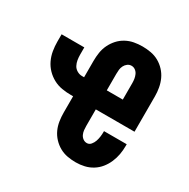

<svg xmlns="http://www.w3.org/2000/svg" viewBox="-128 -644 756 769"><g transform="rotate(30 250.0 -260.0)"><path d="M318 8Q298 8 279 4.5Q260 1 243 -8.5Q226 -18 212.5 -32.5Q199 -47 191 -64.5Q183 -82 180 -101.5Q177 -121 177 -140V-216H167Q146 -216 125 -219.5Q104 -223 85.5 -233Q67 -243 52.5 -258Q38 -273 29 -292Q20 -311 16.5 -332Q13 -353 13 -374V-408H118V-374Q118 -362 120 -350Q122 -338 127.5 -327.5Q133 -317 144 -310.5Q155 -304 167 -304H177V-380Q177 -399 180 -418.5Q183 -438 191.5 -455.5Q200 -473 213 -487.5Q226 -502 243.5 -511.5Q261 -521 280 -524.5Q299 -528 319 -528Q338 -528 357.5 -524.5Q377 -521 394 -511.5Q411 -502 424.5 -487.5Q438 -473 446 -455.5Q454 -438 457.5 -418.5Q461 -399 461 -380V-216H282V-140Q282 -130 283 -120.5Q284 -111 288 -102Q292 -93 300 -87Q308 -81 318 -81Q329 -81 336.5 -90Q344 -99 347.5 -109.5Q351 -120 352.5 -131Q354 -142 354 -153V-157H459V-149Q459 -129 455.5 -109.5Q452 -90 444 -71.5Q436 -53 423.5 -37.5Q411 -22 394 -11.5Q377 -1 357.5 3.5Q338 8 318 8ZM282 -304H356V-380Q356 -390 354.5 -399.5Q353 -409 349 -418Q345 -427 337 -433Q329 -439 319 -439Q309 -439 301 -433Q293 -427 288.5 -418Q284 -409 283 -399.5Q282 -390 282 -380Z"/></g></svg>

Font: Iosevka Term Curly Extrabold
Style: Regular
Weight: 800
Designer: Belleve Invis
Foundry: Belleve Invis
Version: Version 32.3.0